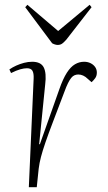

<svg xmlns="http://www.w3.org/2000/svg" viewBox="-20 -779 450 799"><path d="M120 -452Q121 -474 115 -484.5Q109 -495 92 -495Q80 -495 64 -490.5Q48 -486 26 -475L19 -490Q32 -499 47.5 -506Q63 -513 80 -517.5Q97 -522 114 -522Q150 -522 162 -498.5Q174 -475 168 -427L143 -179H146L227 -408Q242 -451 258 -476Q274 -501 292 -511.5Q310 -522 330 -522Q345 -522 357 -516Q369 -510 376 -500Q383 -490 383 -477Q383 -463 376 -453.5Q369 -444 361 -437L345 -451Q336 -460 326 -464.5Q316 -469 306 -469Q298 -469 290.5 -466Q283 -463 276.5 -455Q270 -447 263 -433Q256 -419 248 -397Q220 -323 200.5 -272Q181 -221 169 -186Q157 -151 150.5 -126Q144 -101 141 -77L133 0H100ZM85 -749 94 -759 222 -650 353 -759 361 -749 256 -614Q248 -605 240 -598.5Q232 -592 220 -592Q215 -592 208.5 -594Q202 -596 197 -599Z"/></svg>

Font: Literata 60pt ExtraLight
Style: Italic
Weight: 250
Italic angle: -2°
Designer: Latin by Veronika Burian and Jose Scaglione. Greek by Irene Vlachou. Cyrillic by Vera Evstafieva
Foundry: TypeTogether
Version: Version 3.103;gftools[0.9.29]